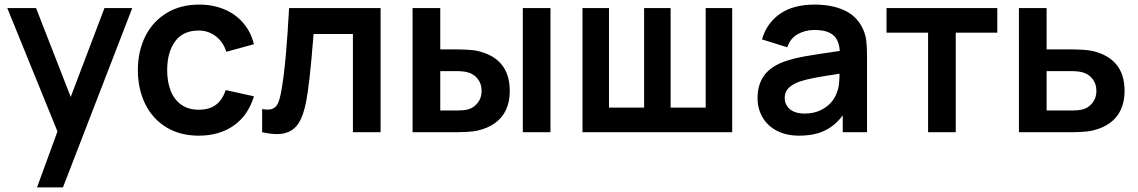

<svg xmlns="http://www.w3.org/2000/svg" viewBox="-20 -575 4950 835"><path d="M141 240 245.2 -45.3 247 38.7 11.7 -540H136.8L303.8 -111.8H271.8L434.3 -540H555.2L253.8 240Z M844 15Q762.6 15 702.8 -21.8Q643 -58.5 611.4 -123.2Q579.8 -187.8 579.5 -270Q579.8 -352.9 612.2 -417.5Q644.7 -482.2 704.9 -518.6Q765.1 -555 845.7 -555Q906.4 -555 956 -534.2Q1005.5 -513.3 1038.5 -474.3Q1071.6 -435.3 1084.3 -382.7L964.3 -349.8Q950.6 -393 918.2 -417.6Q885.8 -442.2 844 -442.2Q775.9 -442.2 741.6 -395Q707.2 -347.9 707 -270Q707.2 -218 722.7 -179.3Q738.2 -140.7 769 -119.3Q799.8 -97.8 844 -97.8Q890.7 -97.8 918.9 -119.1Q947.2 -140.4 961.7 -183.3L1084.3 -156.2Q1059.6 -73.7 997.1 -29.3Q934.6 15 844 15Z M1120 -100.8Q1149 -95.4 1165 -101.8Q1180.9 -108.2 1189 -126.1Q1197 -144 1203.3 -178.7Q1214.5 -240.2 1222.6 -331Q1230.8 -421.8 1237.3 -540H1635.2V0H1514.8V-427.2H1343.7L1342.5 -411.8Q1326.1 -207 1311.3 -132.7Q1299.6 -71.6 1278.2 -38.7Q1256.9 -5.8 1219.1 4Q1181.3 13.8 1120 0Z M1774.3 0 1774.2 -540H1894.7V-360.2H1954.8Q2022.4 -360.2 2053 -354.3Q2197 -323.2 2197 -179.3Q2197 -132.5 2180.6 -97.5Q2164.2 -62.5 2133 -39.9Q2101.7 -17.3 2056.7 -7Q2038.8 -3 2012.2 -1.5Q1985.5 0 1956.5 0ZM1967 -94.5Q1980.8 -94.5 1993.2 -95.5Q2005.7 -96.6 2017.2 -99.8Q2040.9 -106.5 2057.7 -128Q2074.5 -149.6 2074.5 -179.3Q2074.5 -210.8 2057.5 -232.2Q2040.4 -253.7 2014 -260.5Q1994.4 -265.7 1967 -265.7H1894.7V-94.5ZM2253.7 0V-540H2374V0Z M2513.2 0V-540H2628.5V-107H2781.2V-540H2896.5V-107H3049V-540H3164.3V0Z M3455.7 15Q3398.9 15 3357.9 -6.7Q3316.9 -28.4 3295.7 -65.6Q3274.5 -102.8 3274.5 -148Q3274.5 -208.2 3304.2 -248.1Q3334 -288.1 3397.3 -309.5Q3434.2 -321.9 3484.3 -330.7Q3534.4 -339.4 3626.8 -352.7Q3639.1 -354.6 3651.7 -356.2Q3664.2 -357.9 3676.2 -359.8L3632.8 -335.7Q3633.1 -373.6 3622.1 -397.6Q3611.2 -421.6 3586.7 -433.1Q3562.2 -444.7 3521.8 -444.7Q3481.8 -444.7 3449 -426.3Q3416.3 -407.9 3404 -369.2L3293.8 -403.7Q3314.3 -474.4 3371.9 -514.7Q3429.5 -555 3522.2 -555Q3597.4 -555 3651 -530.6Q3704.6 -506.2 3730.2 -454.5Q3743.3 -428.8 3747 -401Q3750.7 -373.2 3750.7 -331.3V0H3645V-117.2L3662.5 -97.8Q3637.6 -58.6 3608.2 -33.7Q3578.8 -8.8 3541.4 3.1Q3504 15 3455.7 15ZM3479.5 -81.2Q3517.9 -81.2 3547.1 -94.9Q3576.2 -108.6 3594 -129Q3611.8 -149.4 3618.8 -170.7Q3626.4 -188.3 3628.8 -211.4Q3631.2 -234.4 3631.2 -261.5V-271.7L3668.2 -260.5L3624.5 -253.4Q3556.8 -243.1 3520.5 -236.1Q3484.2 -229.1 3458 -220.5Q3425.7 -208.6 3409.2 -191.8Q3392.7 -174.9 3392.7 -149.5Q3392.7 -129.3 3402.7 -113.9Q3412.7 -98.5 3432.1 -89.8Q3451.6 -81.2 3479.5 -81.2Z M4016.2 0V-433H3835.5V-540H4317.2V-433H4136.5V0Z M4411.3 0 4411.2 -540H4531.7V-360.2H4628.5Q4696.1 -360.2 4726.7 -354.3Q4796.8 -339.3 4833.7 -296.1Q4870.7 -252.9 4870.7 -179.3Q4870.7 -132.5 4854.3 -97.5Q4837.9 -62.5 4806.6 -39.9Q4775.3 -17.3 4730.3 -7Q4712.5 -3 4685.8 -1.5Q4659.2 0 4630.2 0ZM4640.7 -94.5Q4654.4 -94.5 4666.9 -95.5Q4679.3 -96.6 4690.8 -99.8Q4714.6 -106.5 4731.4 -128Q4748.2 -149.6 4748.2 -179.3Q4748.2 -210.8 4731.1 -232.2Q4714.1 -253.7 4687.7 -260.5Q4668.1 -265.7 4640.7 -265.7H4531.7V-94.5Z"/></svg>

Font: Manrope
Style: Regular
Weight: 400
Designer: Mikhail Sharanda
Foundry: Mikhail Sharanda
Version: Version 4.503